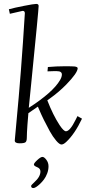

<svg xmlns="http://www.w3.org/2000/svg" viewBox="-20 -725 446 974"><path d="M137.9 218Q137.9 214.1 154.1 199.5Q185.1 171.6 185.1 145Q185.1 129.6 168.5 123Q151.9 116.5 151.9 109.6Q151.9 102.8 169.1 86.9Q186.3 71 195.3 71Q204.3 71 215.2 85.6Q226.1 100.1 226.1 118.4Q226.1 136.7 219.6 154.2Q213.1 171.6 203.5 184.7Q193.8 197.8 182.9 208Q160.4 229 149.2 229Q137.9 229 137.9 218ZM95 -669.9 30 -655 24.9 -678Q53 -685.8 102.4 -695.4Q151.9 -705.1 163.9 -705.1Q176 -705.1 176 -694.8Q176 -676.3 138.4 -301.8L126 -178Q248.3 -256.6 284.4 -318.4Q293.9 -334.5 293.9 -346.9Q293.9 -364 269 -364H249L220.9 -363L222.9 -385Q266.8 -388.9 308.1 -388.9Q349.4 -388.9 359.1 -387.7Q374 -385.5 374 -378.9Q374 -355.7 315.9 -295.9Q279.1 -258.3 234.4 -226.3L220 -216.1Q248.8 -141.4 282.7 -89.8Q303.2 -59.1 314.5 -59.1Q334.7 -59.1 363.3 -116.7L373 -136L396 -123Q359.4 -45.7 316.4 -5.4Q302.2 8.1 291.9 8.1Q281.5 8.1 264.8 -11.7Q248 -31.5 232.4 -59.6Q199 -120.8 180.7 -164.3L172.1 -184.1L124 -150.9Q117.9 -79.8 116.9 -54.9L116 -25.9Q116 -10 110 -4Q104 2 79.5 2Q54.9 2 54.9 -12Q54.9 -14.6 62.5 -95.5Q87.9 -360.4 106 -657V-658Q106 -669.9 95 -669.9Z"/></svg>

Font: Linden Hill
Style: Italic
Weight: 400
Italic angle: -5.60001°
Version: Version 1.201